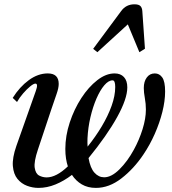

<svg xmlns="http://www.w3.org/2000/svg" viewBox="-20 -884 820 914"><path d="M163 10.5Q135.5 10.5 108.8 0.5Q82 -9.5 63.2 -32.2Q44.5 -55 41.2 -93.5Q38 -132 58 -189.5L150.5 -451Q163 -486 148.5 -486Q140 -486 123.8 -472.8Q107.5 -459.5 90.2 -439.5Q73 -419.5 61 -398.5L40.5 -418Q73.5 -470.5 117.2 -502.5Q161 -534.5 207.5 -534.5Q259.5 -534.5 259.5 -484.5Q259.5 -465.5 249.5 -437Q239.5 -408.5 225.5 -367L160.5 -172Q141 -114 145.2 -85.5Q149.5 -57 166.5 -48.2Q183.5 -39.5 202 -39.5Q248 -39.5 303 -92Q297.5 -108.5 294.2 -129.5Q291 -150.5 291 -175Q291 -237.5 312 -301Q333 -364.5 367.2 -417.2Q401.5 -470 443 -502.2Q484.5 -534.5 525.5 -534.5Q554 -534.5 570 -517.2Q586 -500 586 -468Q586 -414 537.8 -326.8Q489.5 -239.5 401.5 -131.5Q410 -83.5 429.8 -61.8Q449.5 -40 476 -40Q510.5 -40 548.8 -78Q587 -116 617 -171Q642.5 -217.5 658.5 -268.5Q674.5 -319.5 674.5 -362.5Q674.5 -390 669.5 -417Q664.5 -444 664.5 -465Q664.5 -496 678.8 -515.2Q693 -534.5 717 -534.5Q739 -534.5 752.5 -515.2Q766 -496 766 -448.5Q766 -403.5 753 -351.5Q740 -299.5 716.8 -246.8Q693.5 -194 662 -147.5Q616.5 -80 558 -34.8Q499.5 10.5 436.5 10.5Q398 10.5 369.5 -6.2Q341 -23 322.5 -51.5Q284.5 -22.5 244.2 -6Q204 10.5 163 10.5ZM397 -186Q434.5 -232.5 464.2 -282.2Q494 -332 511.2 -380Q528.5 -428 528.5 -470Q528.5 -501.5 516 -501.5Q496.5 -501.5 476.5 -478Q456.5 -454.5 439.2 -414.8Q422 -375 410.5 -326Q399 -277 396.5 -225.5Q396 -214.5 396.2 -204.5Q396.5 -194.5 397 -186ZM443.5 -635.5 423.5 -651.5 556.5 -831Q580 -863.5 620 -863.5Q640.5 -863.5 648.5 -855.2Q656.5 -847 657.5 -831L670 -652L643.5 -635.5L588.5 -768Z"/></svg>

Font: Libre Caslon Condensed SemiBold Italic
Style: Regular
Weight: 600
Italic angle: -22.583°
Designer: Pablo Impallari, Rodrigo Fuenzalida, Katja Schimmel, Ertekin Erdin
Foundry: Pablo Impallari, Rodrigo Fuenzalida
Version: Version 2.000; ttfautohint (v1.8.4.7-5d5b);gftools[0.9.33]